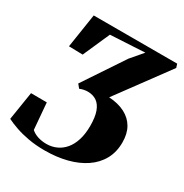

<svg xmlns="http://www.w3.org/2000/svg" viewBox="-180 -877 975 1020"><g transform="rotate(30 307.0 -367.0)"><path d="M234 8.5Q179.5 8.5 134.2 0.2Q89 -8 53.5 -20.5Q18 -33 -7 -45.5L20.5 -219L117.5 -218.5L131 -57Q148.5 -41.5 173 -33.8Q197.5 -26 225.5 -26Q258 -26 286.2 -38.8Q314.5 -51.5 335.5 -76.5Q356.5 -101.5 368.2 -138.8Q380 -176 380 -225.5Q380 -279.5 367.8 -312.8Q355.5 -346 332.8 -361.5Q310 -377 278 -377Q268 -377 255.5 -374.8Q243 -372.5 230 -367L212 -389L377 -636.5L439 -709L228 -697.5L155.5 -533.5L70.5 -535.5L102.5 -743H614.5L621.5 -720.5L391 -407.5Q448.5 -404 489 -383Q529.5 -362 550.8 -325Q572 -288 572 -235Q572 -175.5 546.8 -130Q521.5 -84.5 476 -53.8Q430.5 -23 368.8 -7.2Q307 8.5 234 8.5Z"/></g></svg>

Font: Merriweather 120pt Black
Style: Italic
Weight: 900
Italic angle: -7.8°
Version: Version 2.101